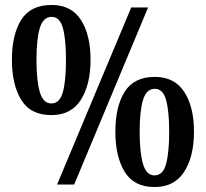

<svg xmlns="http://www.w3.org/2000/svg" viewBox="-20 -744 830 774"><path d="M187 -280Q103 -280 65.5 -341.5Q28 -403 28 -503Q28 -604 65.5 -664Q103 -724 188 -724Q267 -724 306 -664Q345 -604 345 -503Q345 -403 306 -341.5Q267 -280 187 -280ZM210 0 509 -714H577L279 0ZM187 -327Q221 -327 233.5 -373Q246 -419 246 -503Q246 -586 233.5 -631Q221 -676 188 -676Q154 -676 140.5 -631Q127 -586 127 -503Q127 -419 140.5 -373Q154 -327 187 -327ZM603 10Q520 10 482.5 -51.5Q445 -113 445 -213Q445 -314 482.5 -374Q520 -434 604 -434Q683 -434 722.5 -374Q762 -314 762 -213Q762 -113 722.5 -51.5Q683 10 603 10ZM603 -37Q637 -37 649.5 -83Q662 -129 662 -213Q662 -296 649.5 -341Q637 -386 604 -386Q570 -386 556.5 -341Q543 -296 543 -213Q543 -129 556.5 -83Q570 -37 603 -37Z"/></svg>

Font: Noto Serif Khmer Condensed
Style: Bold
Weight: 700
Width: 3
Designer: Danh Hong and the Monotype Design Team
Foundry: Monotype Imaging Inc.
Version: Version 2.004; ttfautohint (v1.8.4.7-5d5b)